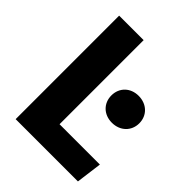

<svg xmlns="http://www.w3.org/2000/svg" viewBox="-198 -801 909 909"><g transform="rotate(45 256.5 -346.5)"><path d="M65 -693V0H482L499 -130H229V-693ZM399 -490C344 -490 306 -452 306 -400C306 -348 344 -310 399 -310C454 -310 493 -348 493 -400C493 -452 454 -490 399 -490Z"/></g></svg>

Font: Fira Sans
Style: Bold
Weight: 700
Designer: Carrois Corporate & Edenspiekermann AG
Foundry: Carrois Corporate GbR & Edenspiekermann AG
Version: Version 4.203